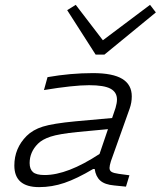

<svg xmlns="http://www.w3.org/2000/svg" viewBox="-20 -766 662 791"><path d="M256.8 -724.1 292 -746.1 403.8 -600.1 598.1 -746.1 622.1 -714.8 410.2 -541H374ZM437 -102.1Q431.2 -83.5 431.2 -74.2Q431.2 -63 439.7 -57.9Q448.2 -52.7 469.2 -49.8L513.2 -43.9L499 2.9L450.2 -2Q411.6 -5.4 393.1 -22Q374.5 -38.6 370.1 -69.8H363.8Q296.4 -29.8 245.4 -12.5Q194.3 4.9 141.1 4.9Q39.1 4.9 39.1 -84Q39.1 -155.3 89.8 -206.1Q115.2 -231.4 156.5 -244.4Q197.8 -257.3 290 -266.1L441.9 -279.8L456.1 -321.8Q461.9 -341.8 461.9 -356Q461.9 -386.2 435.3 -400.6Q408.7 -415 347.2 -415Q282.7 -415 161.1 -395L175.8 -448.2Q270.5 -464.8 362.8 -464.8Q444.8 -464.8 483.9 -440.9Q522.9 -417 522.9 -369.1Q522.9 -343.3 514.2 -318.8ZM164.1 -44.9Q257.8 -44.9 390.1 -131.8L424.8 -233.9L299.8 -222.2Q222.7 -214.4 188.5 -203.1Q154.3 -191.9 136.2 -173.8Q102.1 -139.6 102.1 -94.2Q102.1 -69.3 115.7 -57.1Q129.4 -44.9 164.1 -44.9Z"/></svg>

Font: IntelOne Mono Light
Style: Italic
Weight: 300
Italic angle: -16°
Designer: Fred Shallcrass
Foundry: Frere-Jones Type LLC
Version: Version 1.200;hotconv 1.1.0;makeotfexe 2.6.0;FJTRelease1.2